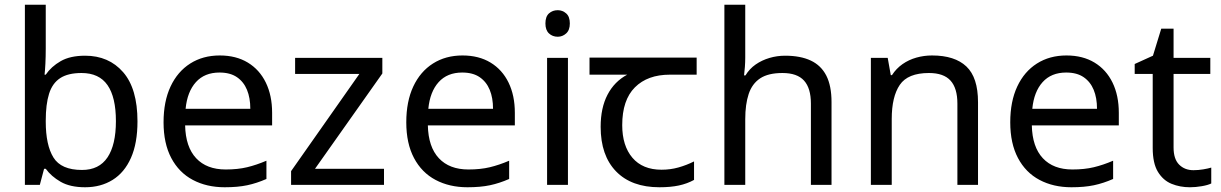

<svg xmlns="http://www.w3.org/2000/svg" viewBox="-20 -780 5152 810"><path d="M173 -575Q173 -541 171.5 -511.5Q170 -482 168 -465H173Q196 -499 236 -522Q276 -545 339 -545Q439 -545 499.5 -475.5Q560 -406 560 -268Q560 -176 532.5 -114Q505 -52 455 -21Q405 10 339 10Q276 10 236 -13Q196 -36 173 -68H166L148 0H85V-760H173ZM324 -472Q267 -472 234 -450.5Q201 -429 187 -384.5Q173 -340 173 -271V-267Q173 -168 205.5 -115.5Q238 -63 326 -63Q398 -63 433.5 -116Q469 -169 469 -269Q469 -370 433.5 -421Q398 -472 324 -472Z M907 -546Q976 -546 1025.5 -516Q1075 -486 1101.5 -431.5Q1128 -377 1128 -304V-251H761Q763 -160 807.5 -112.5Q852 -65 932 -65Q983 -65 1022.5 -74.5Q1062 -84 1104 -102V-25Q1063 -7 1023 1.5Q983 10 928 10Q852 10 793.5 -21Q735 -52 702.5 -113.5Q670 -175 670 -264Q670 -352 699.5 -415Q729 -478 782.5 -512Q836 -546 907 -546ZM906 -474Q843 -474 806.5 -433.5Q770 -393 763 -321H1036Q1036 -367 1022 -401Q1008 -435 979.5 -454.5Q951 -474 906 -474Z M1600 0H1208V-58L1496 -468H1225V-536H1593V-470L1309 -68H1600Z M1931 -546Q2000 -546 2049.5 -516Q2099 -486 2125.5 -431.5Q2152 -377 2152 -304V-251H1785Q1787 -160 1831.5 -112.5Q1876 -65 1956 -65Q2007 -65 2046.5 -74.5Q2086 -84 2128 -102V-25Q2087 -7 2047 1.5Q2007 10 1952 10Q1876 10 1817.5 -21Q1759 -52 1726.5 -113.5Q1694 -175 1694 -264Q1694 -352 1723.5 -415Q1753 -478 1806.5 -512Q1860 -546 1931 -546ZM1930 -474Q1867 -474 1830.5 -433.5Q1794 -393 1787 -321H2060Q2060 -367 2046 -401Q2032 -435 2003.5 -454.5Q1975 -474 1930 -474Z M2376 -536V0H2288V-536ZM2333 -737Q2353 -737 2368.5 -723.5Q2384 -710 2384 -681Q2384 -653 2368.5 -639Q2353 -625 2333 -625Q2311 -625 2296 -639Q2281 -653 2281 -681Q2281 -710 2296 -723.5Q2311 -737 2333 -737Z M2762 10Q2644 10 2579 -57Q2514 -124 2514 -245Q2514 -325 2543 -380.5Q2572 -436 2626 -465H2467V-537H2919V-465H2806Q2712 -465 2658.5 -411.5Q2605 -358 2605 -252Q2605 -165 2648 -114.5Q2691 -64 2771 -64Q2808 -64 2842 -73.5Q2876 -83 2908 -99V-21Q2879 -5 2844 2.5Q2809 10 2762 10Z M3124 -537Q3124 -518 3122.5 -498Q3121 -478 3119 -462H3125Q3142 -490 3168 -508Q3194 -526 3226 -535.5Q3258 -545 3292 -545Q3357 -545 3400.5 -524.5Q3444 -504 3466 -461Q3488 -418 3488 -349V0H3401V-343Q3401 -408 3372 -440Q3343 -472 3281 -472Q3221 -472 3187 -449.5Q3153 -427 3138.5 -383.5Q3124 -340 3124 -277V0H3036V-760H3124Z M3912 -546Q4008 -546 4057 -499.5Q4106 -453 4106 -349V0H4019V-343Q4019 -408 3990 -440Q3961 -472 3899 -472Q3810 -472 3776 -422Q3742 -372 3742 -278V0H3654V-536H3725L3738 -463H3743Q3761 -491 3787.5 -509.5Q3814 -528 3846 -537Q3878 -546 3912 -546Z M4479 -546Q4548 -546 4597.5 -516Q4647 -486 4673.5 -431.5Q4700 -377 4700 -304V-251H4333Q4335 -160 4379.5 -112.5Q4424 -65 4504 -65Q4555 -65 4594.5 -74.5Q4634 -84 4676 -102V-25Q4635 -7 4595 1.5Q4555 10 4500 10Q4424 10 4365.5 -21Q4307 -52 4274.5 -113.5Q4242 -175 4242 -264Q4242 -352 4271.5 -415Q4301 -478 4354.5 -512Q4408 -546 4479 -546ZM4478 -474Q4415 -474 4378.5 -433.5Q4342 -393 4335 -321H4608Q4608 -367 4594 -401Q4580 -435 4551.5 -454.5Q4523 -474 4478 -474Z M5015 -62Q5035 -62 5056 -65.5Q5077 -69 5090 -73V-6Q5076 1 5050 5.5Q5024 10 5000 10Q4958 10 4922.5 -4.5Q4887 -19 4865 -55Q4843 -91 4843 -156V-468H4767V-510L4844 -545L4879 -659H4931V-536H5086V-468H4931V-158Q4931 -109 4954.5 -85.5Q4978 -62 5015 -62Z"/></svg>

Font: ubangla85
Style: Book
Weight: 400
Designer: Jelle Bosma - Monotype Design Team
Foundry: Monotype Imaging Inc.
Version: Version 2.003